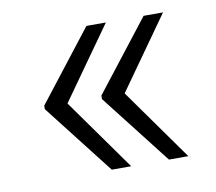

<svg xmlns="http://www.w3.org/2000/svg" viewBox="-53 -512 561 499"><g transform="rotate(-10 228.0 -262.5)"><path d="M271.5 -261.7 406.2 -72.3H355L210.9 -257.3V-266.6L355 -451.7H406.2ZM120.6 -261.7 255.4 -72.3H204.1L60.1 -257.3V-266.6L204.1 -451.7H255.4Z"/></g></svg>

Font: TypoPRO Roboto
Style: Regular
Weight: 300
Designer: Google
Version: Version 2.136; 2016